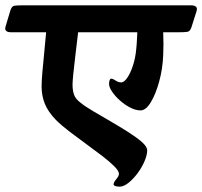

<svg xmlns="http://www.w3.org/2000/svg" viewBox="-83 -632 759 720"><path d="M-62 -533 -44 -593Q-39 -609 -29 -610.5Q-19 -612 0 -612H633Q661 -612 654 -590L635 -530Q630 -514 619 -512.5Q608 -511 586 -511H529Q531 -464 529 -425Q527 -374 514 -326.5Q501 -279 482.5 -248.5Q464 -218 444 -218Q426 -218 405.5 -228.5Q385 -239 367 -255Q349 -271 337.5 -288Q326 -305 326 -317Q326 -325 328 -331Q330 -337 335 -337Q340 -337 350.5 -330Q361 -323 372 -323Q382 -323 394 -340Q406 -357 415.5 -386Q425 -415 428 -449Q430 -468 430.5 -483Q431 -498 432 -511H210Q205 -468 200 -427Q195 -386 192 -356Q189 -326 189 -315Q189 -292 195 -276Q201 -260 220 -246Q236 -233 266.5 -215Q297 -197 331.5 -177Q366 -157 397.5 -137Q429 -117 449 -99.5Q469 -82 469 -68Q469 -51 459 -27.5Q449 -4 433 17.5Q417 39 399 53.5Q381 68 365 68Q358 68 350.5 66Q343 64 343 59Q343 52 353 40Q363 28 363 20Q363 9 345.5 -8.5Q328 -26 300 -47.5Q272 -69 239.5 -92.5Q207 -116 177 -139Q147 -162 126 -183Q98 -212 85.5 -242Q73 -272 73 -308Q73 -328 76 -362.5Q79 -397 83 -436.5Q87 -476 90 -511H-41Q-69 -511 -62 -533Z"/></svg>

Font: Alkatra Medium
Style: Regular
Weight: 500
Designer: Suman Bhandary
Version: Version 1.100;gftools[0.9.22]